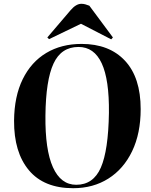

<svg xmlns="http://www.w3.org/2000/svg" viewBox="-20 -976 795 1010"><path d="M54 -341Q55 -469 99.5 -559.5Q144 -650 223.5 -697.5Q303 -745 409 -745Q555 -745 637.5 -656.5Q720 -568 720 -402Q720 -274 675 -180.5Q630 -87 550 -36.5Q470 14 365 14Q211 14 132 -80.5Q53 -175 54 -341ZM219 -368Q217 -188 258.5 -96Q300 -4 381 -4Q471 -4 510.5 -94.5Q550 -185 553 -382Q555 -557 515 -643Q475 -729 393 -729Q302 -729 261.5 -641.5Q221 -554 219 -368ZM574 -779 565 -769 406 -851 238 -770 229 -779 351 -922Q380 -956 408 -956Q420 -956 429.5 -953Q439 -950 450 -946Z"/></svg>

Font: Literata 72pt
Style: Bold Italic
Weight: 700
Italic angle: -2°
Designer: Latin by Veronika Burian and Jose Scaglione. Greek by Irene Vlachou. Cyrillic by Vera Evstafieva
Foundry: TypeTogether
Version: Version 3.002